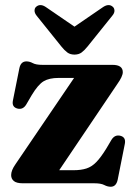

<svg xmlns="http://www.w3.org/2000/svg" viewBox="-20 -715 523 749"><path d="M437.5 -387 211 -51H267Q296.5 -51 317.2 -57.8Q338 -64.5 355.8 -82.8Q373.5 -101 395 -136L414.5 -169Q427.5 -190.5 449 -185.5Q472 -180 467 -154L439 -13.5Q433 13.5 412 13.5Q399.5 13.5 386.8 6.8Q374 0 348 0H69Q44.5 0 34 -8.8Q23.5 -17.5 23.5 -32Q23.5 -50.5 40.5 -74.5L269 -411H208.5Q172 -411 150.2 -398Q128.5 -385 103.5 -343.5L82.5 -307.5Q69.5 -286 48 -291.5Q25 -297.5 30.5 -323.5L55.5 -448.5Q61 -475.5 83 -475.5Q95.5 -475.5 107.8 -468.8Q120 -462 145.5 -462H418.5Q459 -462 459 -433.5Q459 -417 437.5 -387ZM321.5 -533.5Q309.5 -518.5 298.2 -510.2Q287 -502 270.5 -502Q254 -502 242.8 -510.2Q231.5 -518.5 219.5 -533.5L123.5 -653Q114.5 -664 114.8 -673.8Q115 -683.5 121 -688.5Q137.5 -703 161 -686L270.5 -611L380 -686Q404 -703 420 -688.5Q426 -683.5 426.5 -673.8Q427 -664 417.5 -653Z"/></svg>

Font: Fraunces 72pt S050
Style: Bold
Weight: 700
Version: Version 1.000; ttfautohint (v1.8.3)